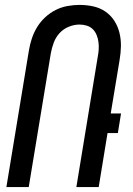

<svg xmlns="http://www.w3.org/2000/svg" viewBox="-20 -762 540 782"><path d="M6 0 98 -558Q102 -582 110 -606Q118 -630 131.5 -652Q145 -674 164.5 -692Q184 -710 207 -721.5Q230 -733 255 -737.5Q280 -742 304 -742Q333 -742 360 -736Q387 -730 409 -715Q431 -700 445.5 -677.5Q460 -655 466.5 -628.5Q473 -602 472.5 -574Q472 -546 467 -517L431 -300H473L460 -220H418L382 0H291L378 -530Q381 -545 382 -560.5Q383 -576 381 -591Q379 -606 373.5 -619.5Q368 -633 358 -643Q348 -653 333.5 -657.5Q319 -662 304 -662Q282 -662 260 -653Q238 -644 222.5 -627Q207 -610 199 -588.5Q191 -567 187 -545L97 0Z"/></svg>

Font: Iosevka Term Curly Md Obl
Style: Regular
Weight: 500
Italic angle: -9°
Designer: Belleve Invis
Foundry: Belleve Invis
Version: Version 32.3.0